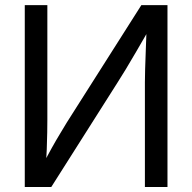

<svg xmlns="http://www.w3.org/2000/svg" viewBox="-20 -748 769 768"><path d="M649.9 0H559.6V-418.9Q559.6 -438 560.5 -470.9Q561.5 -503.9 563.2 -549.1Q564.9 -594.2 566.9 -649.9L580.1 -636.7Q548.8 -582.5 524.9 -541.5Q501 -500.5 482.7 -470.2Q464.4 -439.9 450.2 -418L185.1 0H79.1V-727.5H169.4V-268.1Q169.4 -250 168.9 -218.3Q168.5 -186.5 167 -150.1Q165.5 -113.8 162.6 -81.1L152.3 -90.8Q169.4 -124.5 187.3 -156.5Q205.1 -188.5 221.2 -214.8Q237.3 -241.2 247.1 -257.8L545.4 -727.5H649.9Z"/></svg>

Font: Inter 24pt
Style: Regular
Weight: 400
Designer: Rasmus Andersson
Foundry: rsms
Version: Version 4.001;git-66647c0bb